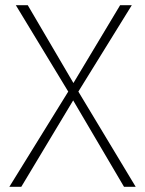

<svg xmlns="http://www.w3.org/2000/svg" viewBox="-20 -720 559 740"><path d="M443 -700H488L282 -367L503 0H458L262 -333L62 0H16L243 -367L41 -700H87L263 -400Z"/></svg>

Font: Renner
Style: Thin
Weight: 200
Version: Version 003.000 ; ttfautohint (v0.97) -l 8 -r 50 -G 200 -x 1